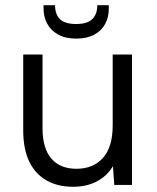

<svg xmlns="http://www.w3.org/2000/svg" viewBox="-20 -709 602 736"><path d="M397 -674Q397 -643 383 -617Q369 -591 341 -576Q313 -561 272 -561Q231 -561 203 -576.5Q175 -592 161 -618Q147 -644 147 -675V-689H191Q191 -655 209.5 -636Q228 -617 272 -617Q315 -617 334 -636Q353 -655 353 -689H397ZM486 0H418L413 -72Q390 -34 351 -13.5Q312 7 260 7Q202 7 159 -17Q116 -41 92.5 -89Q69 -137 69 -210V-500H143V-218Q143 -141 176.5 -101.5Q210 -62 273 -62Q337 -62 374.5 -103.5Q412 -145 412 -229V-500H486Z"/></svg>

Font: Albert Sans
Style: Regular
Weight: 400
Designer: Andreas Rasmussen
Foundry: a.Foundry
Version: Version 1.025